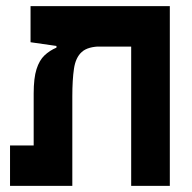

<svg xmlns="http://www.w3.org/2000/svg" viewBox="-20 -606 626 626"><path d="M533.7 0H407.7V-585.9H533.7ZM164.1 -450.7V-485.8L310.5 -454.6Q266.6 -454.6 246.6 -436.5Q226.6 -418.5 221.2 -382.1Q215.8 -345.7 215.8 -291.5V0H89.8V-300.8Q89.8 -351.6 99.1 -380.6Q108.4 -409.7 125.2 -425.5Q142.1 -441.4 164.1 -450.7ZM533.2 -585.9V-454.1H178.7L79.6 -468.3V-585.9ZM180.7 -131.8V0H12.7V-131.8Z"/></svg>

Font: Cascadia Code
Style: Regular
Weight: 400
Monospace: yes
Designer: Aaron Bell
Foundry: Saja Typeworks
Version: Version 2106.017